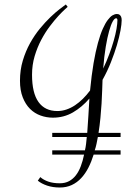

<svg xmlns="http://www.w3.org/2000/svg" viewBox="-20 -669 597 863"><path d="M214.8 -71.8H372.1Q375 -108.9 377.2 -147.5Q379.4 -186 381.8 -226.1Q348.6 -187.5 307.9 -163.8Q267.1 -140.1 217.8 -140.1Q189 -140.1 162.4 -149.7Q135.7 -159.2 115.2 -179.4Q94.7 -199.7 82.3 -231.2Q69.8 -262.7 69.8 -306.2Q69.8 -354.5 82.5 -396.7Q95.2 -439 115.2 -475.1Q135.3 -511.2 159.4 -540.5Q183.6 -569.8 206.5 -591.8Q229.5 -613.8 248.3 -628.2Q267.1 -642.6 275.9 -648.9L284.2 -638.2Q283.7 -637.7 272 -627.2Q260.3 -616.7 242.4 -597.4Q224.6 -578.1 203.9 -550.8Q183.1 -523.4 165.3 -489.7Q147.5 -456.1 135.7 -416.5Q124 -377 124 -333Q124 -251 153.1 -210.4Q182.1 -169.9 237.8 -169.9Q258.8 -169.9 278.8 -176.8Q298.8 -183.6 317.1 -195.8Q335.4 -208 352.5 -224.9Q369.6 -241.7 384.8 -262.2Q391.6 -332.5 400.6 -385.3Q409.7 -438 420.2 -476.1Q430.7 -514.2 441.9 -539.3Q453.1 -564.5 464.4 -579.3Q475.6 -594.2 485.8 -600.1Q496.1 -606 504.9 -606Q506.8 -606 510.5 -605.5Q514.2 -605 517.8 -602.3Q521.5 -599.6 524.2 -594Q526.9 -588.4 526.9 -578.1Q526.9 -561 521.5 -531.7Q516.1 -502.4 505.4 -466.1Q494.6 -429.7 478.5 -389.2Q462.4 -348.6 440.9 -310.1Q439.9 -289.1 439.2 -261.7Q438.5 -234.4 436.5 -203.4Q434.6 -172.4 431.4 -138.9Q428.2 -105.5 422.9 -71.8H522V-53.2H419.9Q417 -37.6 413.8 -22.5Q410.6 -7.3 405.8 6.8H522V25.9H400.9Q391.1 57.6 377.4 84.5Q363.8 111.3 345.2 131.3Q326.7 151.4 302.7 162.6Q278.8 173.8 249 173.8Q217.3 173.8 191.9 165.3Q166.5 156.7 149.9 143.1L161.1 127Q175.3 139.6 197 147.2Q218.8 154.8 249 154.8Q272.5 154.8 290.3 145.3Q308.1 135.7 321 118.9Q334 102.1 343 78.4Q352.1 54.7 357.9 25.9H214.8V6.8H361.8Q365.2 -7.3 366.9 -22.5Q368.7 -37.6 370.1 -53.2H214.8ZM502 -586.9Q494.6 -586.9 486.6 -572.5Q478.5 -558.1 470.5 -529.5Q462.4 -501 455.3 -458.7Q448.2 -416.5 443.8 -360.8Q459 -392.6 470.9 -424.8Q482.9 -457 491.2 -486.1Q499.5 -515.1 503.7 -539.3Q507.8 -563.5 507.8 -579.1Q507.8 -582 506.3 -584.5Q504.9 -586.9 502 -586.9Z"/></svg>

Font: Clicker Script
Style: Regular
Weight: 400
Designer: Astigmatic (AOETI)
Foundry: Astigmatic (AOETI)
Version: Version 1.000